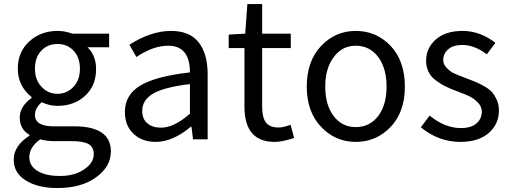

<svg xmlns="http://www.w3.org/2000/svg" viewBox="-20 -699 2558 963"><path d="M268.6 244.1Q168.9 244.1 109.4 206.1Q48.8 168.9 48.8 101.6Q48.8 32.2 127.9 -18.6V-22.5Q79.1 -50.8 79.1 -109.4Q79.1 -165 138.7 -208V-211.9Q69.3 -267.6 69.3 -354.5Q69.3 -439.5 127.9 -492.2Q185.5 -543.9 268.6 -543.9Q305.7 -543.9 342.8 -530.3H527.3V-461.9H418.9Q461.9 -420.9 461.9 -352.5Q461.9 -269.5 407.2 -218.8Q351.6 -168 268.6 -168Q226.6 -168 189.5 -186.5Q155.3 -157.2 155.3 -123Q155.3 -65.4 248 -65.4H351.6Q536.1 -65.4 536.1 60.5Q536.1 136.7 461.9 190.4Q387.7 244.1 268.6 244.1ZM268.6 -228.5Q315.4 -228.5 348.6 -263.7Q380.9 -297.9 380.9 -354.5Q380.9 -411.1 348.6 -445.3Q316.4 -478.5 268.6 -478.5Q219.7 -478.5 187.5 -445.3Q155.3 -411.1 155.3 -354.5Q155.3 -297.9 188.5 -263.7Q220.7 -228.5 268.6 -228.5ZM281.2 183.6Q354.5 183.6 402.3 150.4Q450.2 118.2 450.2 74.2Q450.2 39.1 423.8 23.4Q396.5 8.8 341.8 8.8H250Q216.8 8.8 181.6 0Q127 39.1 127 89.8Q127 132.8 168 158.2Q209 183.6 281.2 183.6Z M761.7 12.7Q693.4 12.7 650.4 -27.3Q606.4 -67.4 606.4 -137.7Q606.4 -223.6 684.6 -270.5Q761.7 -316.4 932.6 -335.9Q932.6 -469.7 823.2 -469.7Q748 -469.7 664.1 -413.1L628.9 -474.6Q737.3 -543.9 837.9 -543.9Q931.6 -543.9 976.6 -486.3Q1021.5 -428.7 1021.5 -326.2V0H948.2L940.4 -63.5H937.5Q845.7 12.7 761.7 12.7ZM787.1 -58.6Q853.5 -58.6 932.6 -128.9V-277.3Q802.7 -261.7 748 -229.5Q693.4 -197.3 693.4 -143.6Q693.4 -100.6 719.7 -80.1Q745.1 -58.6 787.1 -58.6Z M1357.4 12.7Q1206.1 12.7 1206.1 -164.1V-458H1127V-525.4L1210 -530.3L1220.7 -678.7H1294.9V-530.3H1438.5V-458H1294.9V-162.1Q1294.9 -110.4 1313.5 -85Q1332 -59.6 1377 -59.6Q1402.3 -59.6 1437.5 -73.2L1455.1 -6.8Q1394.5 12.7 1357.4 12.7Z M1764.6 12.7Q1662.1 12.7 1590.8 -62.5Q1518.6 -137.7 1518.6 -264.6Q1518.6 -392.6 1590.8 -468.8Q1662.1 -543.9 1764.6 -543.9Q1867.2 -543.9 1939.5 -468.8Q2010.7 -392.6 2010.7 -264.6Q2010.7 -137.7 1939.5 -62.5Q1867.2 12.7 1764.6 12.7ZM1764.6 -61.5Q1834 -61.5 1877 -117.2Q1918.9 -172.9 1918.9 -264.6Q1918.9 -356.4 1877 -413.1Q1834 -469.7 1764.6 -469.7Q1696.3 -469.7 1654.3 -413.1Q1611.3 -356.4 1611.3 -264.6Q1611.3 -172.9 1653.3 -117.2Q1695.3 -61.5 1764.6 -61.5Z M2289.1 12.7Q2179.7 12.7 2090.8 -60.5L2134.8 -119.1Q2211.9 -56.6 2292 -56.6Q2342.8 -56.6 2370.1 -80.1Q2396.5 -103.5 2396.5 -139.6Q2396.5 -165 2376 -185.5Q2355.5 -206.1 2335 -215.8Q2314.5 -225.6 2275.4 -240.2Q2241.2 -252.9 2218.8 -263.7Q2195.3 -274.4 2169.9 -293Q2143.6 -310.5 2130.9 -335.9Q2117.2 -361.3 2117.2 -393.6Q2117.2 -459 2167 -502Q2215.8 -543.9 2299.8 -543.9Q2387.7 -543.9 2464.8 -484.4L2421.9 -426.8Q2358.4 -473.6 2299.8 -473.6Q2252.9 -473.6 2228.5 -452.1Q2203.1 -430.7 2203.1 -397.5Q2203.1 -375 2221.7 -357.4Q2239.3 -338.9 2255.9 -332Q2271.5 -324.2 2310.5 -309.6Q2317.4 -306.6 2320.3 -305.7Q2352.5 -293.9 2368.2 -287.1Q2383.8 -280.3 2410.2 -265.6Q2435.5 -251 2448.2 -236.3Q2460.9 -221.7 2471.7 -198.2Q2482.4 -173.8 2482.4 -144.5Q2482.4 -77.1 2431.6 -32.2Q2379.9 12.7 2289.1 12.7Z"/></svg>

Font: Noto Traditional Nushu
Style: Regular
Weight: 400
Designer: LIU Zhao
Foundry: Z&Z Studio
Version: Version 1.001; ttfautohint (v1.8.3) -l 8 -r 50 -G 200 -x 14 